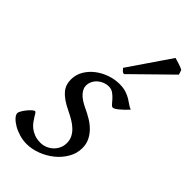

<svg xmlns="http://www.w3.org/2000/svg" viewBox="-233 -769 846 846"><g transform="rotate(45 190.0 -346.0)"><path d="M340.8 -412.1Q331.1 -400.9 321.5 -391.8Q312 -382.8 303.7 -376Q295.4 -369.1 288.8 -365.5Q282.2 -361.8 278.8 -361.8Q272.5 -361.8 265.4 -370.4Q258.3 -378.9 249.3 -388.9Q240.2 -398.9 228.3 -407.5Q216.3 -416 200.2 -416Q186.5 -416 173.3 -410.9Q160.2 -405.8 149.7 -396.7Q139.2 -387.7 132.6 -374.8Q126 -361.8 126 -346.2Q126 -329.1 142.3 -310.1Q158.7 -291 198.2 -272.9Q218.3 -263.7 238.3 -251.5Q258.3 -239.3 274.2 -223.4Q290 -207.5 300 -187.3Q310.1 -167 310.1 -141.1Q310.1 -107.4 292.7 -77.9Q275.4 -48.3 248.3 -26.6Q221.2 -4.9 188 7.6Q154.8 20 123 20Q100.1 20 77.6 13.4Q55.2 6.8 37.6 -3.4Q20 -13.7 9 -25.6Q-2 -37.6 -2 -47.9Q-2 -53.2 3.9 -63.5Q9.8 -73.7 17.8 -83.7Q25.9 -93.8 34.2 -101.3Q42.5 -108.9 47.9 -108.9Q51.3 -108.9 54.9 -102.8Q58.6 -96.7 64.2 -87.6Q69.8 -78.6 77.6 -67.9Q85.4 -57.1 97.2 -48.1Q108.9 -39.1 124.8 -33Q140.6 -26.9 162.1 -26.9Q179.2 -26.9 194.6 -33.4Q210 -40 221.4 -51Q232.9 -62 239.5 -76.9Q246.1 -91.8 246.1 -108.9Q246.1 -127.9 238.3 -143.3Q230.5 -158.7 217.5 -171.1Q204.6 -183.6 187.5 -193.8Q170.4 -204.1 151.9 -212.9Q126 -225.1 108.4 -237.3Q90.8 -249.5 80.1 -262.2Q69.3 -274.9 64.7 -289.1Q60.1 -303.2 60.1 -318.8Q60.1 -349.6 75.2 -375Q90.3 -400.4 114.3 -418.7Q138.2 -437 167.7 -447Q197.3 -457 226.1 -457Q251 -457 268.1 -451.2Q285.2 -445.3 298.1 -437.5Q311 -429.7 320.8 -422.4Q330.6 -415 340.8 -412.1ZM381.8 -670.9 208.5 -501Q200.7 -502.9 197 -506.3Q193.4 -509.8 186.5 -518.1L319.3 -712.4Q324.2 -710.9 331.8 -708.7Q339.4 -706.5 347.7 -703.9Q356 -701.2 363.3 -698.2Q370.6 -695.3 374.5 -692.9Z"/></g></svg>

Font: Gentium Plus Afr
Style: Italic
Weight: 400
Italic angle: -8°
Designer: J. Victor Gaultney, Annie Olsen, Iska Routamaa, Becca Hirsbrunner
Foundry: SIL International
Version: Version 5.000